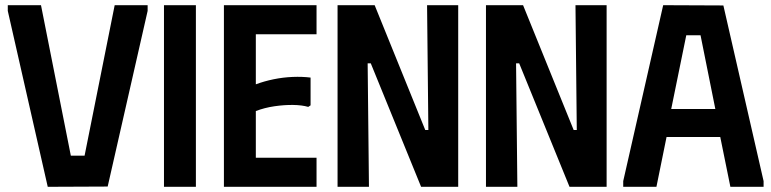

<svg xmlns="http://www.w3.org/2000/svg" viewBox="-20 -720 2973 740"><path d="M10 -700H138L253 -120H306L422 -700H549V-678L395 -1L164 0L10 -678Z M612 -700H735V0H612Z M1200 -700V-588H966V-395Q998 -407 1034.5 -414.5Q1071 -422 1108 -423.5Q1145 -425 1177 -421V-314L1168 -308Q1144 -315 1110 -315.5Q1076 -316 1038 -310.5Q1000 -305 966 -292V-112H1200V0H843V-700Z M1626 -700H1746V0H1603L1409 -476H1397L1402 0H1281V-700H1424L1619 -219H1631Z M2198 -700H2318V0H2175L1981 -476H1969L1974 0H1853V-700H1996L2191 -219H2203Z M2382 0V-22L2536 -700L2768 -699L2923 -22V0H2795L2756 -192H2549L2510 0ZM2567 -300H2737L2680 -584H2625Z"/></svg>

Font: Phudu Medium
Style: Regular
Weight: 500
Version: Version 1.005;gftools[0.9.23]